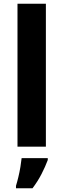

<svg xmlns="http://www.w3.org/2000/svg" viewBox="-20 -780 338 1021"><path d="M224 0H73V-760H224ZM234 71Q221 106 201 145Q181 184 153 221H65V208Q71 189 77.5 162Q84 135 88.5 108Q93 81 95 61H234Z"/></svg>

Font: Noto Sans Thai Looped
Style: Bold
Weight: 700
Designer: Sasikarn Vongin, Ben Mitchell
Foundry: The Fontpad Ltd
Version: Version 1.001; ttfautohint (v1.8.4.7-5d5b)